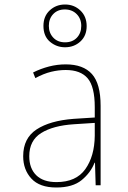

<svg xmlns="http://www.w3.org/2000/svg" viewBox="-20 -823 570 853"><path d="M230 10Q156 10 119.5 -29.5Q83 -69 83 -129Q83 -209 142.5 -248Q202 -287 307 -295L401 -301V-347Q401 -438 369.5 -475Q338 -512 272 -512Q240 -512 207 -504Q174 -496 137 -476L127 -501Q161 -518 197.5 -527.5Q234 -537 272 -537Q350 -537 388.5 -494Q427 -451 427 -353V0H405L402 -100H400Q383 -56 343 -23Q303 10 230 10ZM231 -14Q318 -14 359 -71.5Q400 -129 401 -220V-277L308 -271Q216 -265 163 -232Q110 -199 110 -129Q110 -75 141 -44.5Q172 -14 231 -14ZM269 -613Q231 -613 202 -637.5Q173 -662 173 -708Q173 -751 201 -777Q229 -803 269 -803Q309 -803 337 -776.5Q365 -750 365 -707Q365 -664 337 -638.5Q309 -613 269 -613ZM269 -635Q302 -635 321.5 -655.5Q341 -676 341 -708Q341 -740 320.5 -760.5Q300 -781 268 -781Q236 -781 216.5 -760.5Q197 -740 197 -708Q197 -677 216.5 -656Q236 -635 269 -635Z"/></svg>

Font: Noto Sans Mono Condensed Thin
Style: Regular
Weight: 100
Width: 3
Designer: Monotype Design Team
Foundry: Monotype Imaging Inc.
Version: Version 2.014; ttfautohint (v1.8.4.7-5d5b)